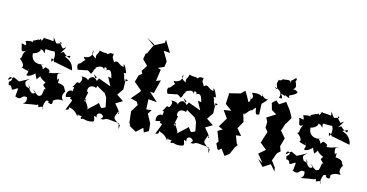

<svg xmlns="http://www.w3.org/2000/svg" viewBox="-84 -1168 3028 1586"><g transform="rotate(15 1429.5 -375.0)"><path d="M244 -90C222 -53 189 -84 171 -137C198 -102 195 -99 154 -117C131 -155 141 -157 171 -184L89 -140L39 -163L-2 -129C-6 -179 62 -153 8 -116C16 -58 19 -118 44 -71C47 -41 82 -86 97 -82C88 -4 95 -7 84 -16C157 18 130 -47 187 -30C181 -35 205 7 165 28C241 18 191 21 277 10C266 27 294 -20 296 23C290 32 343 -13 339 37C330 7 326 2 344 -45C388 -58 353 -22 373 -33C414 -8 400 -75 394 -54C393 -47 414 -90 481 -81C437 -120 490 -170 479 -159C453 -190 474 -204 401 -212C403 -202 406 -278 392 -234C393 -224 357 -304 408 -291C387 -304 381 -280 306 -274C304 -278 326 -292 282 -307C260 -316 272 -303 250 -288C253 -310 204 -327 251 -330C194 -307 140 -332 139 -395C180 -401 211 -447 184 -440C216 -451 221 -424 234 -421C220 -475 235 -446 305 -455C314 -459 333 -393 304 -367C282 -424 328 -376 332 -363L330 -372C380 -362 433 -351 487 -341C477 -413 418 -428 399 -437C451 -458 448 -462 440 -434C370 -458 399 -488 358 -455C401 -524 402 -522 368 -496C326 -535 327 -558 350 -533C290 -528 321 -501 271 -568C283 -520 282 -538 226 -539C191 -541 179 -538 198 -528C219 -571 185 -527 183 -512C162 -543 171 -503 154 -517C113 -489 111 -507 113 -479C113 -491 75 -486 54 -477C90 -414 35 -462 28 -446C43 -423 28 -366 77 -399C47 -357 69 -338 45 -323C83 -303 99 -258 76 -260C100 -252 102 -249 142 -242C113 -286 158 -250 132 -209C142 -194 189 -218 208 -249C196 -253 200 -237 224 -195C256 -236 253 -243 240 -238C254 -202 323 -179 304 -192C277 -150 289 -171 323 -129C298 -153 309 -109 295 -76C269 -60 275 -62 210 -109Z M939 -128 903 -171 960 -205 900 -245 938 -300 935 -389C972 -374 949 -378 932 -366C914 -402 902 -432 934 -394C898 -431 902 -433 926 -434C897 -514 876 -510 894 -482C858 -470 833 -535 806 -495C788 -533 779 -519 786 -564C763 -553 770 -577 736 -546C715 -561 730 -544 666 -559C662 -520 639 -525 653 -488C615 -505 604 -524 618 -546C626 -479 568 -474 554 -476C557 -449 608 -445 582 -465C533 -415 551 -418 519 -407C540 -407 503 -412 531 -359L615 -376L646 -355L657 -376C659 -404 693 -424 663 -411C731 -458 735 -418 744 -415C724 -456 785 -433 753 -411C806 -453 810 -381 819 -364C775 -368 791 -379 792 -363L828 -296L720 -335C703 -301 715 -300 669 -359C723 -325 692 -347 691 -322C678 -350 613 -320 646 -263C642 -336 570 -306 568 -317C616 -301 559 -236 571 -255C547 -270 549 -243 526 -209C560 -223 521 -179 546 -173C516 -194 480 -159 494 -117C532 -123 539 -135 532 -110C568 -108 548 -99 519 -15C564 -17 532 -53 553 -40C607 -26 623 11 628 14C624 -36 645 30 632 1C695 4 641 5 664 28C684 8 697 41 763 22C790 9 734 -47 784 -18C766 -66 826 -69 834 -35C801 5 834 -26 837 -14L863 -27L880 -29L973 -20L984 28C991 -27 983 -2 968 -15C912 -58 921 -47 948 -122C969 -70 932 -106 953 -104ZM655 -159C669 -218 663 -201 656 -201C643 -223 655 -264 702 -258C717 -251 722 -253 721 -273L798 -229L819 -196L834 -118C799 -105 806 -90 772 -140C761 -123 706 -81 689 -59C708 -73 657 -125 654 -139C671 -152 661 -110 651 -124Z M1193 0 1231 -22 1225 -85 1185 -158 1208 -195 1163 -189 1159 -275 1232 -269 1156 -338 1189 -336 1218 -452 1180 -437 1194 -537 1167 -545 1217 -567 1224 -614 1177 -695 1232 -690 1172 -787 1169 -759 1083 -715 1017 -763 1089 -724 1050 -639 1039 -632 1031 -584 1077 -538 1044 -487 1055 -465 1029 -443 1013 -385 1081 -328 1076 -315 1016 -244 1069 -232 1086 -206 1046 -142 1057 -48 1072 -21 1057 -27 1127 12 1179 -36Z M1707 -128 1671 -171 1728 -205 1668 -245 1706 -300 1703 -389C1740 -374 1717 -378 1700 -366C1682 -402 1670 -432 1702 -394C1666 -431 1670 -433 1694 -434C1665 -514 1644 -510 1662 -482C1626 -470 1601 -535 1574 -495C1556 -533 1547 -519 1554 -564C1531 -553 1538 -577 1504 -546C1483 -561 1498 -544 1434 -559C1430 -520 1407 -525 1421 -488C1383 -505 1372 -524 1386 -546C1394 -479 1336 -474 1322 -476C1325 -449 1376 -445 1350 -465C1301 -415 1319 -418 1287 -407C1308 -407 1271 -412 1299 -359L1383 -376L1414 -355L1425 -376C1427 -404 1461 -424 1431 -411C1499 -458 1503 -418 1512 -415C1492 -456 1553 -433 1521 -411C1574 -453 1578 -381 1587 -364C1543 -368 1559 -379 1560 -363L1596 -296L1488 -335C1471 -301 1483 -300 1437 -359C1491 -325 1460 -347 1459 -322C1446 -350 1381 -320 1414 -263C1410 -336 1338 -306 1336 -317C1384 -301 1327 -236 1339 -255C1315 -270 1317 -243 1294 -209C1328 -223 1289 -179 1314 -173C1284 -194 1248 -159 1262 -117C1300 -123 1307 -135 1300 -110C1336 -108 1316 -99 1287 -15C1332 -17 1300 -53 1321 -40C1375 -26 1391 11 1396 14C1392 -36 1413 30 1400 1C1463 4 1409 5 1432 28C1452 8 1465 41 1531 22C1558 9 1502 -47 1552 -18C1534 -66 1594 -69 1602 -35C1569 5 1602 -26 1605 -14L1631 -27L1648 -29L1741 -20L1752 28C1759 -27 1751 -2 1736 -15C1680 -58 1689 -47 1716 -122C1737 -70 1700 -106 1721 -104ZM1423 -159C1437 -218 1431 -201 1424 -201C1411 -223 1423 -264 1470 -258C1485 -251 1490 -253 1489 -273L1566 -229L1587 -196L1602 -118C1567 -105 1574 -90 1540 -140C1529 -123 1474 -81 1457 -59C1476 -73 1425 -125 1422 -139C1439 -152 1429 -110 1419 -124Z M2056 -538C2055 -539 2043 -562 1971 -548C2003 -514 1982 -475 1960 -515C1992 -494 1963 -447 1956 -478L1939 -510L1915 -550L1882 -518L1781 -493L1791 -498L1790 -480L1786 -403L1845 -360L1782 -350L1826 -288L1778 -209L1816 -192L1777 -170L1809 -88L1795 -68L1815 -25L1825 -19L1848 -37L1887 15L1923 -12L1951 -75L1969 -100L1958 -111L1934 -174L1977 -180L1931 -234L1966 -296L1940 -385C1921 -373 1984 -342 1952 -366C1974 -359 1967 -394 2019 -416C1982 -380 2020 -425 2036 -438C2045 -362 2059 -389 2075 -389L2071 -480L2103 -514L2115 -534C2096 -509 2042 -561 2063 -557Z M2313 0 2275 -51 2295 -107 2301 -120 2325 -141 2310 -182 2330 -254 2280 -313 2287 -315 2306 -379V-371L2341 -430L2329 -455L2308 -491L2264 -548L2212 -514L2182 -539L2151 -510L2167 -453L2211 -427L2138 -381L2155 -349L2154 -297L2179 -269L2146 -165L2143 -173L2205 -122L2151 -76L2204 -10L2161 -34L2214 21L2275 -18L2319 33ZM2242 -592C2220 -617 2303 -563 2275 -597C2259 -611 2337 -621 2333 -652C2304 -662 2311 -672 2299 -658C2284 -677 2332 -665 2293 -734C2272 -695 2320 -758 2291 -758C2238 -701 2263 -756 2260 -705C2256 -745 2203 -718 2179 -719C2217 -739 2173 -695 2154 -710C2170 -716 2139 -684 2155 -657C2142 -687 2188 -599 2139 -644C2217 -626 2204 -580 2196 -567C2227 -560 2230 -566 2205 -604Z M2618 -90C2596 -53 2563 -84 2545 -137C2572 -102 2569 -99 2528 -117C2505 -155 2515 -157 2545 -184L2463 -140L2413 -163L2372 -129C2368 -179 2436 -153 2382 -116C2390 -58 2393 -118 2418 -71C2421 -41 2456 -86 2471 -82C2462 -4 2469 -7 2458 -16C2531 18 2504 -47 2561 -30C2555 -35 2579 7 2539 28C2615 18 2565 21 2651 10C2640 27 2668 -20 2670 23C2664 32 2717 -13 2713 37C2704 7 2700 2 2718 -45C2762 -58 2727 -22 2747 -33C2788 -8 2774 -75 2768 -54C2767 -47 2788 -90 2855 -81C2811 -120 2864 -170 2853 -159C2827 -190 2848 -204 2775 -212C2777 -202 2780 -278 2766 -234C2767 -224 2731 -304 2782 -291C2761 -304 2755 -280 2680 -274C2678 -278 2700 -292 2656 -307C2634 -316 2646 -303 2624 -288C2627 -310 2578 -327 2625 -330C2568 -307 2514 -332 2513 -395C2554 -401 2585 -447 2558 -440C2590 -451 2595 -424 2608 -421C2594 -475 2609 -446 2679 -455C2688 -459 2707 -393 2678 -367C2656 -424 2702 -376 2706 -363L2704 -372C2754 -362 2807 -351 2861 -341C2851 -413 2792 -428 2773 -437C2825 -458 2822 -462 2814 -434C2744 -458 2773 -488 2732 -455C2775 -524 2776 -522 2742 -496C2700 -535 2701 -558 2724 -533C2664 -528 2695 -501 2645 -568C2657 -520 2656 -538 2600 -539C2565 -541 2553 -538 2572 -528C2593 -571 2559 -527 2557 -512C2536 -543 2545 -503 2528 -517C2487 -489 2485 -507 2487 -479C2487 -491 2449 -486 2428 -477C2464 -414 2409 -462 2402 -446C2417 -423 2402 -366 2451 -399C2421 -357 2443 -338 2419 -323C2457 -303 2473 -258 2450 -260C2474 -252 2476 -249 2516 -242C2487 -286 2532 -250 2506 -209C2516 -194 2563 -218 2582 -249C2570 -253 2574 -237 2598 -195C2630 -236 2627 -243 2614 -238C2628 -202 2697 -179 2678 -192C2651 -150 2663 -171 2697 -129C2672 -153 2683 -109 2669 -76C2643 -60 2649 -62 2584 -109Z"/></g></svg>

Font: Asimov Aggro
Style: Condensed
Weight: 500
Designer: Google
Version: Version 2.000980; 2014